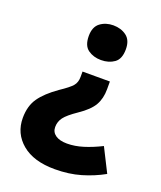

<svg xmlns="http://www.w3.org/2000/svg" viewBox="-137 -640 763 910"><g transform="rotate(20 245.0 -185.0)"><path d="M352 -258Q352 -211 332.5 -177Q313 -143 261 -108Q214 -76 198 -54.5Q182 -33 182 -6Q182 20 203 34.5Q224 49 261 49Q300 49 342 36Q384 23 430 0L490 119Q438 148 378.5 165.5Q319 183 248 183Q141 183 82 133.5Q23 84 23 6Q23 -54 51 -94.5Q79 -135 139 -177Q184 -207 199 -224.5Q214 -242 214 -270V-297H352ZM371 -466Q371 -417 343.5 -397.5Q316 -378 277 -378Q239 -378 211.5 -397.5Q184 -417 184 -466Q184 -512 211.5 -532.5Q239 -553 277 -553Q316 -553 343.5 -532.5Q371 -512 371 -466Z"/></g></svg>

Font: Noto Sans Gurmukhi UI ExtraBold
Style: Regular
Weight: 800
Designer: Jelle Bosma - Monotype Design Team
Foundry: Monotype Imaging Inc.
Version: Version 2.004; ttfautohint (v1.8.4.7-5d5b)